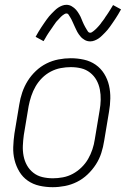

<svg xmlns="http://www.w3.org/2000/svg" viewBox="-20 -770 540 798"><path d="M199 8Q171 8 144 2Q117 -4 95.5 -19Q74 -34 60.5 -56.5Q47 -79 40.5 -105Q34 -131 35 -159Q36 -187 40 -215L60 -335Q64 -361 72.5 -386Q81 -411 95 -433.5Q109 -456 129 -475Q149 -494 173 -506Q197 -518 223 -523Q249 -528 274 -528Q302 -528 329 -522Q356 -516 377.5 -501Q399 -486 413 -463.5Q427 -441 433 -415Q439 -389 438.5 -361Q438 -333 433 -305L413 -185Q409 -159 401 -134Q393 -109 378.5 -86.5Q364 -64 344 -45Q324 -26 300 -14Q276 -2 250 3Q224 8 199 8ZM200 -29Q220 -29 241.5 -33Q263 -37 282.5 -47.5Q302 -58 318.5 -74Q335 -90 346 -109Q357 -128 364 -149Q371 -170 374 -191L394 -311Q398 -333 398.5 -355Q399 -377 395 -398Q391 -419 381 -437Q371 -455 354.5 -468Q338 -481 317.5 -486Q297 -491 274 -491Q254 -491 232.5 -487Q211 -483 191 -472.5Q171 -462 155 -446Q139 -430 128 -411Q117 -392 110 -371Q103 -350 99 -329L79 -209Q76 -187 75 -165Q74 -143 78 -122Q82 -101 92 -83Q102 -65 118.5 -52Q135 -39 156 -34Q177 -29 200 -29ZM355 -598Q349 -598 343 -599.5Q337 -601 332 -604Q327 -607 322.5 -610.5Q318 -614 314.5 -618.5Q311 -623 307.5 -627.5Q304 -632 301.5 -637Q299 -642 296.5 -647Q294 -652 291.5 -657.5Q289 -663 286.5 -668.5Q284 -674 281.5 -679.5Q279 -685 276.5 -690Q274 -695 271 -699.5Q268 -704 265 -709Q262 -714 256 -714Q252 -714 248 -711.5Q244 -709 240.5 -706.5Q237 -704 233.5 -700.5Q230 -697 226 -692.5Q222 -688 220.5 -686.5Q219 -685 216.5 -682.5Q214 -680 212 -677Q210 -674 207.5 -670.5Q205 -667 202.5 -663.5Q200 -660 197.5 -656Q195 -652 192 -648Q189 -644 186 -639.5Q183 -635 180 -630.5Q177 -626 174 -621Q171 -616 168 -610.5Q165 -605 161 -599L128 -617Q134 -628 140 -638Q146 -648 152 -657Q158 -666 163.5 -674Q169 -682 174 -689Q179 -696 184 -702Q189 -708 194 -713Q199 -718 206.5 -725.5Q214 -733 221.5 -738Q229 -743 238 -746.5Q247 -750 256 -750Q262 -750 267.5 -748.5Q273 -747 278 -744Q283 -741 287.5 -737.5Q292 -734 296 -729.5Q300 -725 303 -720.5Q306 -716 309 -711Q312 -706 314.5 -701Q317 -696 319 -690.5Q321 -685 323.5 -679.5Q326 -674 328.5 -668.5Q331 -663 334 -658Q337 -653 339.5 -648.5Q342 -644 345.5 -639Q349 -634 355 -634Q359 -634 362.5 -636.5Q366 -639 369.5 -641.5Q373 -644 376.5 -647.5Q380 -651 384.5 -655.5Q389 -660 390 -661.5Q391 -663 393.5 -665.5Q396 -668 398 -671Q400 -674 402.5 -677.5Q405 -681 408 -684.5Q411 -688 413.5 -692Q416 -696 418.5 -700Q421 -704 424.5 -708.5Q428 -713 430.5 -717.5Q433 -722 436.5 -727Q440 -732 443 -737.5Q446 -743 450 -749L483 -731Q477 -720 471 -710Q465 -700 459 -691Q453 -682 447.5 -674Q442 -666 437 -659Q432 -652 427 -646Q422 -640 417 -635Q412 -630 404.5 -622.5Q397 -615 389.5 -610Q382 -605 373 -601.5Q364 -598 355 -598Z"/></svg>

Font: Iosevka Extralight
Style: Italic
Weight: 200
Italic angle: -9°
Monospace: yes
Designer: Belleve Invis
Foundry: Belleve Invis
Version: Version 32.5.0; ttfautohint (v1.8.4)